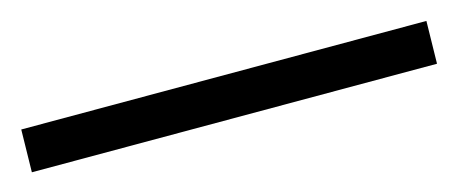

<svg xmlns="http://www.w3.org/2000/svg" viewBox="-28 -46 556 233"><g transform="rotate(-15 250.0 71.0)"><path d="M505 44.5 504 98H-5L-4 44.5Z"/></g></svg>

Font: Merriweather 96pt Black
Style: Regular
Weight: 900
Version: Version 2.100